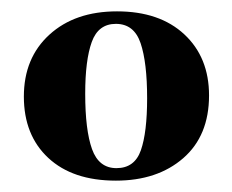

<svg xmlns="http://www.w3.org/2000/svg" viewBox="-20 -691 409 338"><path d="M184 -373Q108 -373 65 -413Q22 -453 22 -521Q22 -589 67 -630Q112 -671 186 -671Q261 -671 304.5 -630.5Q348 -590 348 -523Q348 -452 302.5 -412.5Q257 -373 184 -373ZM185 -395Q217 -395 228 -426.5Q239 -458 239 -518Q239 -581 227.5 -615Q216 -649 184 -649Q153 -649 141.5 -617Q130 -585 130 -526Q130 -462 142 -428.5Q154 -395 185 -395Z"/></svg>

Font: Frank Ruhl Libre ExtraBold
Style: Regular
Weight: 800
Designer: Yanek Iontef
Foundry: Fontef
Version: Version 6.003;gftools[0.9.30]